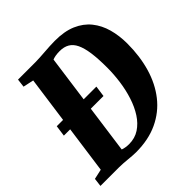

<svg xmlns="http://www.w3.org/2000/svg" viewBox="-201 -906 1069 1069"><g transform="rotate(-45 333.5 -371.5)"><path d="M91 -743H231Q267.5 -744 307.8 -747.2Q348 -750.5 387.5 -751Q463 -751.5 515.8 -728.8Q568.5 -706 601 -665.5Q633.5 -625 648.5 -571Q663.5 -517 663.5 -454.5Q663.5 -355.5 639 -271.2Q614.5 -187 565.2 -124.2Q516 -61.5 442 -26.8Q368 8 269 8Q257 8 241.8 6.8Q226.5 5.5 209.5 4Q192.5 2.5 175.5 1.2Q158.5 0 144.5 0H-3L3 -49.5L62 -62.5L147.5 -680L85 -693.5ZM220 -29 209 -69Q214 -64 223.8 -60Q233.5 -56 246.8 -53.8Q260 -51.5 274.5 -51.5Q320.5 -51.5 355.8 -74.5Q391 -97.5 416.5 -137Q442 -176.5 458.2 -226.8Q474.5 -277 482 -331.8Q489.5 -386.5 489.5 -439Q489.5 -508.5 482.8 -556.8Q476 -605 461.8 -634.8Q447.5 -664.5 424 -678Q400.5 -691.5 367.5 -691.5Q348.5 -691.5 333.2 -688.8Q318 -686 306.5 -681Q295 -676 286.5 -669.5L312.5 -702ZM51 -342 60 -407H372L363 -342Z"/></g></svg>

Font: Merriweather 24pt SemiCondensed Black
Style: Italic
Weight: 900
Width: 4
Italic angle: -7.8°
Designer: Eben Sorkin
Foundry: Eben Sorkin
Version: Version 2.101